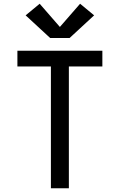

<svg xmlns="http://www.w3.org/2000/svg" viewBox="-20 -1006 640 1026"><path d="M252 0V-651H73V-735H527V-651H348V0ZM248 -803 117 -924 192 -986 300 -862 408 -986 483 -924 352 -803Z"/></svg>

Font: Iosevka Custom Medium Extended
Style: Regular
Weight: 500
Width: 7
Monospace: yes
Designer: Belleve Invis
Foundry: Belleve Invis
Version: Version 11.2.4; ttfautohint (v1.8.4)